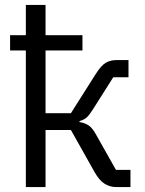

<svg xmlns="http://www.w3.org/2000/svg" viewBox="-20 -760 590 780"><path d="M85 0V-555H21V-617H85V-740H165V-617H315V-555H165V-300H268L368 -458Q391 -494 409.5 -505Q428 -516 455 -516H502V-446H440L359 -318Q343 -293 333 -283.5Q323 -274 303 -268V-264Q324 -261 340 -250.5Q356 -240 372 -210L451 -70H510V0H452Q427 0 405 -13.5Q383 -27 363 -63L268 -232H165V0Z"/></svg>

Font: IBM Plex Sans
Style: Regular
Weight: 400
Designer: Mike Abbink, Paul van der Laan, Pieter van Rosmalen
Foundry: Bold Monday
Version: Version 3.201